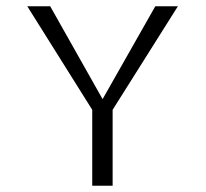

<svg xmlns="http://www.w3.org/2000/svg" viewBox="-20 -596 657 612"><path d="M67 -576 274 -246V-4H339V-246L547 -576H475L307 -280L140 -576Z"/></svg>

Font: Charger Static
Style: Regular
Weight: 1000
Designer: Jasper
Foundry: KineticPlasma Fonts/Cannot Into Space Fonts
Version: Version 1.1